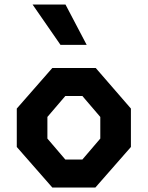

<svg xmlns="http://www.w3.org/2000/svg" viewBox="-20 -838 660 858"><path d="M55 -181.2V-352.9L213.8 -534.2H407.8L565 -352.9V-181.2L406.2 0H213.8ZM348.2 -125.2 428.2 -218.8V-315.4L348.2 -408.9H271.8L191.8 -315.4V-218.8L271.8 -125.2ZM125.6 -817.7H272.7L367.4 -637.4H250.4Z"/></svg>

Font: Monaspace Krypton Var
Style: Regular
Weight: 400
Designer: Riley Cran and the Lettermatic Team
Version: Version 1.101 (Monaspace Krypton Var)